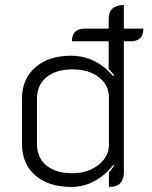

<svg xmlns="http://www.w3.org/2000/svg" viewBox="-20 -729 601 758"><path d="M546 -616Q546 -566 496 -566H469V-51Q469 -21 455 -6Q441 9 410 9V-48Q419 -58 430 -74L428 -78Q357 9 261 9Q172 9 119.5 -36.5Q67 -82 67 -160V-341Q67 -417 119.5 -463Q172 -509 260 -509Q358 -509 427 -428L430 -433Q428 -436 409 -457V-566H264Q264 -616 314 -616H409V-654Q409 -681 424 -695Q439 -709 469 -709V-616ZM410 -345Q410 -393 370.5 -424Q331 -455 266 -455Q201 -455 163.5 -424Q126 -393 126 -340V-161Q126 -106 163.5 -75.5Q201 -45 268 -45Q306 -45 339 -60Q372 -75 391 -100.5Q410 -126 410 -156Z"/></svg>

Font: K2D ExtraLight
Style: Regular
Weight: 275
Designer: Katatrad Aksorn Co.,Ltd.
Foundry: Cadson Demak Co.,Ltd.
Version: Version 1.000; ttfautohint (v1.6)